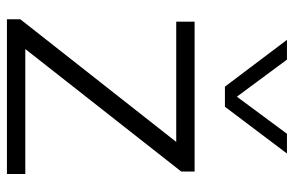

<svg xmlns="http://www.w3.org/2000/svg" viewBox="-167 -681 848 554"><g transform="rotate(90 257.0 -404.0)"><path d="M35.5 0V-38.5L389.5 -488.5H42.5V-541.5H475V-503L121.5 -53H482V0ZM230 -629 95 -808H152L259 -663.5L366 -808H423L288 -629Z"/></g></svg>

Font: Encode Sans Expanded Expanded Light
Style: Regular
Weight: 300
Width: 7
Designer: Multiple Designers
Foundry: Impallari Type
Version: Version 3.000; ttfautohint (v1.8.3) -l 8 -r 50 -G 200 -x 14 